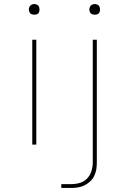

<svg xmlns="http://www.w3.org/2000/svg" viewBox="-20 -717 640 952"><path d="M140 0V-520H160V0ZM150 -644Q145 -644 139.5 -645.5Q134 -647 130.5 -650.5Q127 -654 125 -659.5Q123 -665 123 -670Q123 -675 125 -680.5Q127 -686 130.5 -689.5Q134 -693 139.5 -695Q145 -697 150 -697Q155 -697 160.5 -695Q166 -693 169.5 -689.5Q173 -686 174.5 -680.5Q176 -675 176 -670Q176 -665 174.5 -659.5Q173 -654 169.5 -650.5Q166 -647 160.5 -645.5Q155 -644 150 -644ZM284 215V196H334Q356 196 377 189.5Q398 183 412.5 167.5Q427 152 433.5 131Q440 110 440 89V-520H460V89Q460 106 457.5 122.5Q455 139 447.5 154.5Q440 170 427.5 182Q415 194 400 201.5Q385 209 368 212Q351 215 334 215ZM450 -644Q445 -644 439.5 -645.5Q434 -647 430.5 -650.5Q427 -654 425 -659.5Q423 -665 423 -670Q423 -675 425 -680.5Q427 -686 430.5 -689.5Q434 -693 439.5 -695Q445 -697 450 -697Q455 -697 460.5 -695Q466 -693 469.5 -689.5Q473 -686 474.5 -680.5Q476 -675 476 -670Q476 -665 474.5 -659.5Q473 -654 469.5 -650.5Q466 -647 460.5 -645.5Q455 -644 450 -644Z"/></svg>

Font: Iosevka Aile Thin
Style: Regular
Weight: 100
Designer: Belleve Invis
Foundry: Belleve Invis
Version: Version 31.1.0; ttfautohint (v1.8.4)